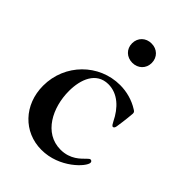

<svg xmlns="http://www.w3.org/2000/svg" viewBox="-206 -767 868 868"><g transform="rotate(45 228.0 -333.0)"><path d="M225.5 13.8C340.6 14.2 424 -76.7 424 -102.3C424 -110.1 417.6 -112.9 413.7 -112.9C409.8 -112.9 404.8 -108.7 399.1 -103C380.7 -84.9 348.4 -47.9 286.2 -47.9C180 -47.9 125.4 -157 125.4 -262.4C125.4 -338.1 153.8 -409.8 229.4 -410.5C290.8 -410.9 336.6 -365.4 364.7 -307.5C370 -298.3 374.3 -288 380.7 -288C385.7 -288 389.9 -293 391.3 -302.6C398.8 -349.8 402 -389.6 402.3 -394.5C402.3 -403.8 398.8 -406.2 390.6 -411.2C354.8 -433.9 312.5 -445.3 270.2 -445.3C136 -445.3 25.9 -335.9 25.9 -197.1C25.9 -75.3 111.5 13.8 225.5 13.8ZM174.7 -616.8C174.7 -580.3 202.1 -555 237.9 -555C273.4 -555 300.8 -580.3 300.8 -616.8C300.8 -653.4 273.4 -679 237.9 -678.6C202.1 -679 174.7 -653.4 174.7 -616.8Z"/></g></svg>

Font: Margiela Serif Medium
Style: Regular
Weight: 500
Designer: Andreas Faust, Stefan Endress
Version: Version 1.002;FEAKit 1.0